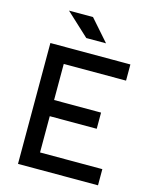

<svg xmlns="http://www.w3.org/2000/svg" viewBox="-130 -979 846 1064"><g transform="rotate(15 293.0 -447.0)"><path d="M78.1 0V-693.4H179.7V0ZM78.1 0V-92.8H537.1V0ZM78.1 -300.8V-393.6H449.2V-300.8ZM78.1 -600.6V-693.4H537.1V-600.6ZM263.2 -771.5 131.3 -893.6H269L376.5 -771.5Z"/></g></svg>

Font: Cascadia Code
Style: Regular
Weight: 400
Designer: Aaron Bell
Foundry: Saja Typeworks
Version: Version 2404.023